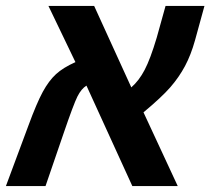

<svg xmlns="http://www.w3.org/2000/svg" viewBox="-58 -626 708 646"><path d="M105 -606H258.8L383.8 -332Q409.7 -354.5 428.7 -390.9Q447.8 -427.2 469.2 -499L499 -606H629.9L598.1 -490.2Q584.5 -441.4 564.5 -403.8Q544.4 -366.2 515.4 -332.8Q486.3 -299.3 424.8 -248L540 0H387.2L232.9 -337.9Q215.8 -327.6 202.6 -301.5Q189.5 -275.4 155.8 -176.8L95.2 0H-38.1L37.1 -202.1Q65.4 -279.3 85.9 -316.9Q106.4 -354.5 130.4 -376.5Q154.3 -398.4 195.8 -417Z"/></svg>

Font: Liberation Mono
Style: Bold Italic
Weight: 700
Italic angle: -12°
Monospace: yes
Designer: Steve Matteson
Foundry: Ascender Corporation
Version: Version 2.1.5